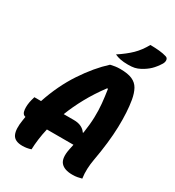

<svg xmlns="http://www.w3.org/2000/svg" viewBox="-220 -1060 1089 1196"><g transform="rotate(30 325.0 -461.5)"><path d="M189 0Q159 10 128 10Q72 10 55.5 -25Q39 -60 51 -131Q53 -143 55 -156Q32 -160 28.5 -193Q25 -226 35 -265L42 -290H90Q134 -422 203.5 -527Q273 -632 349 -701Q365 -705 382 -707.5Q399 -710 418 -710Q473 -710 504.5 -696Q536 -682 552 -653.5Q568 -625 576 -581Q590 -500 587 -390Q584 -280 558 -136Q552 -103 550.5 -69Q549 -35 554 0Q538 4 523.5 7Q509 10 487 10Q429 10 404 -19Q379 -48 393 -117Q397 -137 401 -155H210Q200 -112 195 -73Q190 -34 189 0ZM326 -290Q358 -290 380 -279Q402 -268 413 -250L417 -251Q427 -317 428.5 -368Q430 -419 425.5 -465.5Q421 -512 413 -564L407 -565Q354 -494 316 -424.5Q278 -355 253 -290ZM505 -933Q540 -933 570 -930Q600 -927 622 -920Q636 -916 638 -902Q640 -888 631 -872Q609 -837 586.5 -815.5Q564 -794 531 -776Q510 -765 491.5 -761Q473 -757 445 -757Q413 -757 390.5 -761.5Q368 -766 349 -775Q404 -811 440.5 -846.5Q477 -882 505 -933Z"/></g></svg>

Font: Recursive Sn Csl St XBd
Style: Italic
Weight: 800
Italic angle: -15°
Version: Version 1.079;hotconv 1.0.112;makeotfexe 2.5.65598; ttfautoh